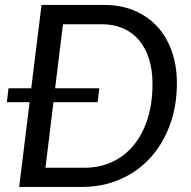

<svg xmlns="http://www.w3.org/2000/svg" viewBox="-20 -736 753 756"><path d="M312 -75.5Q372 -75.5 421.2 -98.2Q470.5 -121 506 -163.8Q541.5 -206.5 561 -267.8Q580.5 -329 580.5 -406.5Q580.5 -460.5 566.8 -504Q553 -547.5 527.5 -577.8Q502 -608 465 -624.2Q428 -640.5 381.5 -640.5H228L197 -388.5H371L364.5 -333.5H190.5L159 -75.5ZM390.5 -716.5Q456.5 -716.5 509.5 -694Q562.5 -671.5 599.8 -630.8Q637 -590 656.8 -533.2Q676.5 -476.5 676.5 -408.5Q676.5 -317 648.2 -241.8Q620 -166.5 570.2 -112.8Q520.5 -59 452 -29.5Q383.5 0 303 0H55.5L96.5 -333.5H7L13.5 -388.5H103L143.5 -716.5Z"/></svg>

Font: Lato 2
Style: Italic
Weight: 400
Italic angle: -7°
Designer: Lukasz Dziedzic with Adam Twardoch and Botio Nikoltchev
Foundry: tyPoland Lukasz Dziedzic
Version: Version 2.015; 2015-08-06; http://www.latofonts.com/